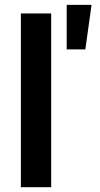

<svg xmlns="http://www.w3.org/2000/svg" viewBox="-20 -784 417 804"><path d="M194.3 -727.5V0H67.4V-727.5ZM259.3 -577.1V-763.7H363.3L337.4 -577.1Z"/></svg>

Font: Inter-SemiBold
Style: Regular
Weight: 600
Designer: Rasmus Andersson
Foundry: rsms
Version: Version 4.000;git-a52131595